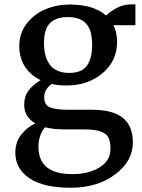

<svg xmlns="http://www.w3.org/2000/svg" viewBox="-20 -591 653 880"><path d="M285.6 -199.2Q250 -199.2 217.3 -206.1Q182.6 -181.6 182.6 -146Q182.6 -110.4 208.7 -99.1Q234.9 -87.9 294.4 -87.9H400.9Q497.6 -87.9 543.2 -50.8Q588.9 -13.7 588.9 62Q588.9 147.5 507.6 208.5Q426.3 269.5 303.2 269.5H302.7Q180.2 269.5 115.2 226.1Q50.3 182.6 50.3 109.4Q50.3 61 76.9 26.6Q103.5 -7.8 142.1 -25.4Q90.8 -54.7 90.8 -111.8Q90.8 -148.9 110.4 -175.3Q129.9 -201.7 166 -223.6Q119.6 -246.1 94 -286.1Q68.4 -326.2 68.4 -380.4Q68.4 -438.5 102.1 -482.4Q135.7 -526.4 187.3 -548.1Q238.8 -569.8 298.3 -570.3H298.8Q408.7 -570.3 466.3 -520Q485.4 -538.6 515.4 -554.7Q545.4 -570.8 581.1 -570.8H600.6V-475.6H500Q516.6 -442.4 516.6 -399.4Q516.6 -311.5 449.7 -255.4Q382.8 -199.2 286.1 -199.2ZM275.9 2Q223.1 2 186 -7.8Q156.2 29.3 156.2 82Q156.2 207 310.5 207H311.5Q385.3 207 435.8 176.5Q486.3 146 486.3 91.3Q486.3 58.1 477.3 39.8Q468.3 21.5 441.4 11.7Q414.6 2 363.8 2ZM297.4 -256.8H297.9Q354 -256.8 378.2 -289.8Q402.3 -322.8 402.3 -386.7Q402.3 -451.2 375.5 -481.9Q348.6 -512.7 291.5 -512.7H291Q237.8 -512.7 209.7 -485.6Q181.6 -458.5 181.6 -393.1Q181.6 -364.7 187.3 -341.3Q192.9 -317.9 205.6 -298.3Q218.3 -278.8 241.7 -267.8Q265.1 -256.8 297.4 -256.8Z"/></svg>

Font: HaufeMerriweather
Style: Regular
Weight: 400
Designer: Eben Sorkin ( eben@eyebytes.com )
Foundry: Eben Sorkin
Version: Version 1.56